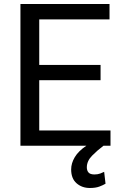

<svg xmlns="http://www.w3.org/2000/svg" viewBox="-20 -731 608 963"><path d="M534.2 -76.7V0H499Q467.8 23.4 441.7 50Q415.5 76.7 415.5 108.4Q415.5 124.5 424.1 134.3Q432.6 144 453.6 144Q469.7 144 482.4 139.4Q495.1 134.8 502.4 130.9L509.3 190.4Q497.1 197.8 478.3 204.8Q459.5 211.9 430.7 211.9Q391.1 211.9 364 188.2Q336.9 164.6 336.9 118.7Q336.9 87.9 355 57.4Q373 26.9 413.1 0H82.5V-710.9H529.3V-633.8H176.8V-405.3H484.4V-328.6H176.8V-76.7Z"/></svg>

Font: Vazirmatn FD
Style: Regular
Weight: 400
Designer: Saber Rastikerdar
Foundry: Saber Rastikerdar
Version: Version 33.001